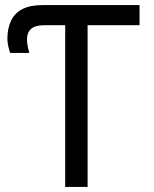

<svg xmlns="http://www.w3.org/2000/svg" viewBox="-20 -734 603 754"><path d="M236 0V-635H155Q118 -635 102 -620.5Q86 -606 86 -580Q86 -564 89.5 -548.5Q93 -533 95 -526H20Q16 -537 12.5 -552.5Q9 -568 9 -581Q9 -623 23.5 -653Q38 -683 68.5 -698.5Q99 -714 146 -714H528V-635H324V0Z"/></svg>

Font: Noto Sans Mono SemiCondensed
Style: Regular
Weight: 400
Width: 4
Designer: Monotype Design Team
Foundry: Monotype Imaging Inc.
Version: Version 2.010